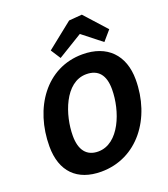

<svg xmlns="http://www.w3.org/2000/svg" viewBox="-169 -1069 1048 1200"><g transform="rotate(-20 355.0 -469.0)"><path d="M297 13C537 13 695 -198 695 -455C695 -618 599 -717 435 -717C193 -717 45 -501 45 -246C45 -79 137 13 297 13ZM535 -449C535 -305 462 -112 322 -112C244 -112 205 -165 205 -258C205 -395 272 -592 415 -592C494 -592 535 -544 535 -449ZM464 -842 591 -742 647 -807 517 -951 430 -944 258 -807 300 -742Z"/></g></svg>

Font: Bitter
Style: Bold Italic
Weight: 700
Designer: Sol Matas
Foundry: Sol Matas
Version: Version 1.002